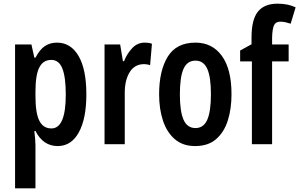

<svg xmlns="http://www.w3.org/2000/svg" viewBox="-20 -785 1629 1045"><path d="M290 -553Q365 -553 407.5 -480.5Q450 -408 450 -271Q450 -139 409 -64.5Q368 10 294 10Q215 10 173 -72H167Q173 -17 173 6V240H62V-543H151L167 -471H173Q197 -517 225.5 -535Q254 -553 290 -553ZM259 -459Q215 -459 194 -418Q173 -377 173 -286V-262Q173 -170 194 -128Q215 -86 260 -86Q338 -86 338 -270Q338 -365 319.5 -412Q301 -459 259 -459Z M768 -553Q776 -553 785.5 -552Q795 -551 807 -547L797 -430Q790 -433 780.5 -434.5Q771 -436 765 -436Q713 -436 686 -392.5Q659 -349 659 -280V0H549V-543H634L649 -452H655Q672 -494 700 -523.5Q728 -553 768 -553Z M1240 -272Q1240 -193 1220 -129.5Q1200 -66 1156.5 -28Q1113 10 1042 10Q975 10 931.5 -27.5Q888 -65 867 -128.5Q846 -192 846 -272Q846 -400 893 -476.5Q940 -553 1044 -553Q1135 -553 1187.5 -481Q1240 -409 1240 -272ZM959 -271Q959 -179 979 -133.5Q999 -88 1044 -88Q1088 -88 1108 -133Q1128 -178 1128 -272Q1128 -366 1108 -410.5Q1088 -455 1044 -455Q999 -455 979 -410.5Q959 -366 959 -271Z M1551 -451H1461V0H1351V-451H1287V-510L1349 -544V-581Q1349 -679 1384 -722Q1419 -765 1490 -765Q1519 -765 1543.5 -760Q1568 -755 1589 -745L1562 -656Q1547 -661 1533.5 -664Q1520 -667 1505 -667Q1480 -667 1471 -646.5Q1462 -626 1461 -580V-543H1551Z"/></svg>

Font: Noto Sans Kannada ExtraCondensed SemiBold
Style: Regular
Weight: 600
Width: 2
Designer: Jelle Bosma - Monotype Design Team
Foundry: Monotype Imaging Inc.
Version: Version 2.005; ttfautohint (v1.8.4.7-5d5b)